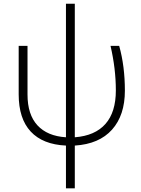

<svg xmlns="http://www.w3.org/2000/svg" viewBox="-20 -779 761 1039"><path d="M578.1 -530.8H625Q655.8 -420.9 655.8 -288.1Q655.8 -155.3 586.2 -77.4Q516.6 0.5 384.8 8.8V240.2H336.9V8.8Q211.4 2.9 146.2 -67.1Q81.1 -137.2 81.1 -268.1V-530.8H128.9V-267.1Q128.9 -159.2 182.6 -100.8Q236.3 -42.5 336.9 -36.1V-758.8H384.8V-36.1Q494.1 -44.4 550.5 -108.2Q606.9 -171.9 606.9 -289.6Q606.9 -407.2 578.1 -530.8Z"/></svg>

Font: OpenSans-Light
Style: Regular
Weight: 300
Foundry: Ascender Corporation
Version: Version 1.10